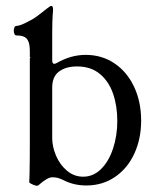

<svg xmlns="http://www.w3.org/2000/svg" viewBox="-20 -608 526 641"><path d="M191.4 -6.8Q180.2 -12.2 172.4 -14.2Q164.6 -16.1 156.2 -16.1H154.3Q146 -16.1 134.8 -9.5Q123.5 -2.9 107.4 11.2Q106.9 11.7 106.4 11.7Q106 11.7 105.5 11.7Q105 12.2 103 12.2Q100.6 12.2 94.2 10Q87.9 7.8 82.8 4.9Q77.6 2 77.6 0L78.6 -23.4Q79.6 -70.3 79.6 -127V-414.1L154.3 -491.2V-408.2Q154.3 -401.4 155.8 -398.2Q157.2 -395 160.6 -395Q165.5 -395 169.9 -397.9Q192.9 -411.1 217 -418Q241.2 -424.8 266.1 -424.8Q319.8 -424.8 361.8 -396.7Q403.8 -368.7 427.5 -318.6Q451.2 -268.6 451.2 -205.1Q451.2 -144.5 428.5 -95.2Q405.8 -45.9 364 -17.3Q322.3 11.2 268.1 11.2Q246.6 11.2 227.5 6.6Q208.5 2 191.4 -6.8ZM371.6 -204.6Q371.6 -254.4 357.4 -295.4Q343.3 -336.4 313.2 -361.3Q283.2 -386.2 237.3 -386.2Q199.7 -386.2 177 -369.1Q154.3 -352.1 154.3 -315.9V-147Q154.3 -118.2 167.2 -87.9Q180.2 -57.6 203.9 -37.8Q227.5 -18.1 257.8 -18.1Q291.5 -18.1 317.4 -43.7Q343.3 -69.3 357.4 -112.1Q371.6 -154.8 371.6 -204.6ZM36.6 -489.7H34.7Q29.3 -489.7 27.1 -497.6Q24.9 -505.4 27.1 -513.4Q29.3 -521.5 34.7 -521.5Q41 -521.5 51.3 -525.4Q61.5 -529.3 74.2 -536.1Q78.6 -538.6 82.5 -540.5Q92.3 -545.4 103.8 -554Q115.2 -562.5 124.5 -569.8L129.9 -574.2L134.3 -577.6Q140.1 -582 144.5 -585.2Q148.9 -588.4 151.4 -588.4Q154.3 -588.4 155.8 -585Q157.2 -581.5 157.2 -574.7Q155.3 -552.7 154.8 -533.4Q154.3 -514.2 154.3 -499.5V-417H79.6V-436Q79.6 -457.5 75 -469Q70.3 -480.5 61.3 -484.9Q52.2 -489.3 36.6 -489.7Z"/></svg>

Font: Junicode Two Beta VF
Style: Regular
Weight: 400
Designer: Peter S. Baker
Foundry: Briery Creek Software
Version: Version 1.031 beta; ttfautohint (v1.8.1.43-b0c9)